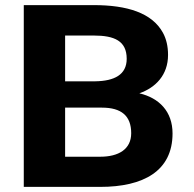

<svg xmlns="http://www.w3.org/2000/svg" viewBox="-20 -731 757 751"><path d="M654.9 -209C654.9 -295.2 602.2 -347.9 525.1 -366C588.9 -388.3 637.3 -437.9 637.3 -516C637.3 -549.3 630.7 -578.2 617.5 -602.5C575 -680.8 476.9 -711 346.9 -711H73V0H372.2C540.4 0 654.9 -61.6 654.9 -209ZM493.2 -210C493.2 -146.8 443.2 -118 372.2 -118H234.7V-310H378.8C454.5 -310 493.2 -278.1 493.2 -210ZM475.6 -501C475.6 -438.2 426.4 -414.2 353.5 -413H234.7V-592H346.9C427.6 -592 475.6 -570.9 475.6 -501Z"/></svg>

Font: Asimov
Style: Wid
Weight: 500
Designer: Google
Version: Version 2.000980; 2014